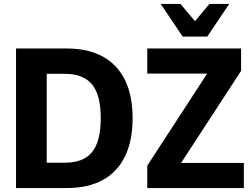

<svg xmlns="http://www.w3.org/2000/svg" viewBox="-20 -950 1273 970"><path d="M61 0V-705H317Q425 -705 499 -664.5Q573 -624 611.5 -545.5Q650 -467 650 -353Q650 -239 611.5 -160Q573 -81 499 -40.5Q425 0 317 0ZM216 -128H308Q402 -128 445.5 -182Q489 -236 489 -353Q489 -470 445 -523.5Q401 -577 308 -577H216ZM724 0V-113L1055 -622V-578H724V-705H1198V-592L867 -84V-127H1212V0ZM903 -765 792 -930H892L965 -843L1038 -930H1138L1027 -765Z"/></svg>

Font: Nunito Sans 12pt ExtraLight
Style: Weight 830 Width 84 Optical size 12.0 YTLC 445
Weight: 830
Width: 4
Designer: Vernon Adams
Foundry: Vernon Adams
Version: Version 3.101;gftools[0.9.27]